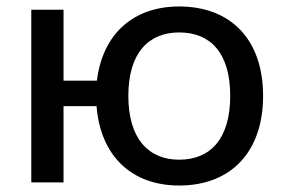

<svg xmlns="http://www.w3.org/2000/svg" viewBox="-20 -569 888 599"><path d="M539.1 9.8C699.7 9.8 800.8 -94.2 800.8 -270C800.8 -445.8 699.7 -548.8 539.1 -548.8C397.5 -548.8 300.8 -465.3 282.2 -317.4H178.2V-538.6H77.6V0H178.2V-237.8H281.2C293.9 -80.1 392.6 9.8 539.1 9.8ZM539.1 -70.8C442.9 -70.8 380.4 -136.7 380.4 -270C380.4 -403.3 442.9 -467.8 539.1 -467.8C637.2 -467.8 698.2 -403.3 698.2 -270C698.2 -136.7 637.2 -70.8 539.1 -70.8Z"/></svg>

Font: Winston
Style: Regular
Weight: 400
Designer: Vernon Adams, Kim Jin-seong, David Berlow, Cristiano Sobral
Foundry: The Winston Project Authors
Version: Version 3.004